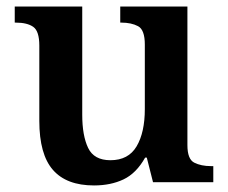

<svg xmlns="http://www.w3.org/2000/svg" viewBox="-20 -556 695 586"><path d="M267 10Q183 10 141.5 -37.5Q100 -85 100 -187V-417Q100 -461 81.5 -474Q63 -487 28 -487H25V-536H231V-206Q231 -142 249 -104.5Q267 -67 317 -67Q372 -67 397 -109.5Q422 -152 422 -223V-420Q422 -465 401.5 -476Q381 -487 350 -487H347V-536H552V-113Q552 -70 573 -59.5Q594 -49 624 -49H631V0H447L428 -75H423Q396 -27 357 -8.5Q318 10 267 10Z"/></svg>

Font: Noto Serif Telugu SemiBold
Style: Regular
Weight: 600
Designer: Jelle Bosma - Monotype Design Team
Foundry: Monotype Imaging Inc.
Version: Version 2.005; ttfautohint (v1.8.4.7-5d5b)